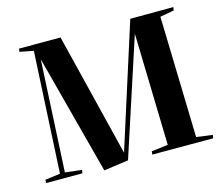

<svg xmlns="http://www.w3.org/2000/svg" viewBox="-104 -870 1192 1024"><g transform="rotate(-15 491.5 -358.0)"><path d="M697 -647 487 -4 351 15 177 -645 145 -29 237 -18 234 0H33L35 -18L118 -29L153 -698L77 -713L80 -730H309L477 -49L694 -730L932 -731L929 -713L852 -699L870 -30L959 -18L956 0H620L622 -18L713 -29Z"/></g></svg>

Font: Literata 72pt
Style: Bold Italic
Weight: 700
Italic angle: -2°
Designer: Latin by Veronika Burian and Jose Scaglione. Greek by Irene Vlachou. Cyrillic by Vera Evstafieva
Foundry: TypeTogether
Version: Version 3.002